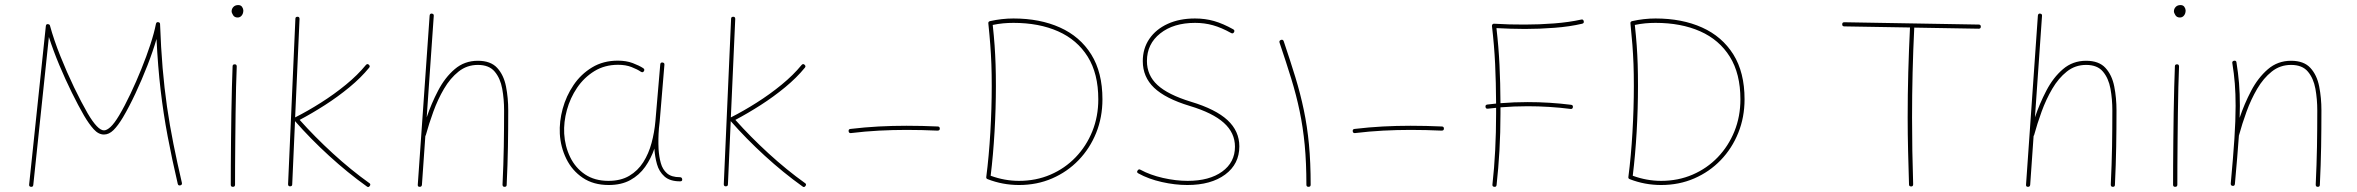

<svg xmlns="http://www.w3.org/2000/svg" viewBox="-20 -740 9440 769"><path d="M104 8.3Q95.7 7.3 96.7 -1L163.6 -635.7Q164.6 -645 173.3 -643.1Q179.2 -642.1 180.2 -637.2Q195.8 -580.1 221.7 -515.4Q247.6 -450.7 276.6 -390.4Q305.7 -330.1 331.1 -286.1Q371.1 -217.8 396.5 -217.8Q407.7 -217.8 422.9 -231.7Q438 -245.6 457.5 -278.3Q479.5 -315.4 502.4 -363.8Q525.4 -412.1 546.1 -463.4Q566.9 -514.6 582.3 -561.8Q597.7 -608.9 604.5 -644Q606.4 -653.3 615.2 -650.9Q621.1 -649.4 621.1 -643.1Q624.5 -548.8 631.3 -468Q638.2 -387.2 648.9 -312.7Q659.7 -238.3 674.6 -163.8Q689.5 -89.4 708.5 -7.8Q710.4 0.5 702.1 2.4Q693.8 4.4 691.9 -3.9Q668.5 -104 651.4 -194.6Q634.3 -285.2 623.3 -379.4Q612.3 -473.6 606.9 -584Q592.8 -535.2 570.6 -478Q548.3 -420.9 522.7 -366.2Q497.1 -311.5 472.2 -269.5Q452.6 -236.8 434.6 -219Q416.5 -201.2 396.5 -201.2Q374.5 -201.2 355.5 -222.2Q336.4 -243.2 316.4 -277.3Q293.5 -316.9 267.6 -369.4Q241.7 -421.9 217.5 -479.5Q193.4 -537.1 175.8 -591.8L113.3 1Q112.3 9.3 104 8.3Z M907.7 -694.8Q907.7 -704.6 914.8 -712.2Q921.9 -719.7 934.1 -719.7Q944.8 -719.7 949.7 -712.2Q954.6 -704.6 954.6 -698.2Q954.6 -686 948.2 -678Q941.9 -669.9 931.6 -669.9Q919.4 -669.9 913.6 -679.2Q907.7 -688.5 907.7 -694.8ZM920.4 -482.4Q928.2 -482.4 928.2 -473.6Q926.8 -439.5 925.5 -390.9Q924.3 -342.3 923.6 -287.4Q922.9 -232.4 922.4 -178Q921.9 -123.5 921.6 -77.1Q921.4 -30.8 921.4 0Q921.4 8.3 912.6 8.3Q904.3 8.3 904.3 0Q904.3 -30.8 904.5 -77.1Q904.8 -123.5 905.3 -178Q905.8 -232.4 906.7 -287.6Q907.7 -342.8 908.9 -391.4Q910.2 -439.9 911.6 -474.6Q911.6 -482.4 920.4 -482.4Z M1460.9 4.9Q1455.6 12.2 1449.2 6.8Q1372.6 -47.9 1297.9 -116.2Q1223.1 -184.6 1161.6 -254.9L1150.4 -1.5Q1150.4 6.3 1141.6 6.3Q1133.8 6.3 1133.8 -2.4L1163.1 -665Q1163.1 -672.9 1171.9 -672.9Q1179.7 -672.9 1179.7 -664.1L1162.1 -270Q1162.1 -270 1162.6 -270Q1212.9 -295.4 1265.6 -328.9Q1318.4 -362.3 1365.5 -400.9Q1412.6 -439.5 1445.3 -479.5Q1451.2 -486.3 1457 -481Q1463.9 -475.1 1458.5 -468.8Q1425.8 -428.7 1379.6 -390.6Q1333.5 -352.5 1281.7 -319.3Q1230 -286.1 1180.2 -259.8Q1240.7 -191.9 1313.2 -125.5Q1385.7 -59.1 1459 -6.8Q1466.3 -2.4 1460.9 4.9Z M1661.1 8.3Q1652.3 8.3 1653.3 -0.5L1700.7 -677.2Q1701.7 -686.5 1709.5 -685.5Q1718.3 -684.6 1717.3 -676.3L1689 -270Q1707.5 -325.2 1734.9 -377.4Q1762.2 -429.7 1801.3 -463.1Q1840.3 -496.6 1894 -496.6Q1945.3 -496.6 1971.4 -468Q1997.6 -439.5 2006.6 -393.8Q2015.6 -348.1 2015.6 -297.4Q2015.6 -223.1 2014.4 -152.1Q2013.2 -81.1 2009.3 0.5Q2009.3 8.3 2001 8.3Q1992.7 8.3 1992.7 -0.5Q1996.6 -82 1997.8 -152.6Q1999 -223.1 1999 -297.4Q1999 -342.8 1991.5 -384.5Q1983.9 -426.3 1961.4 -453.1Q1939 -480 1894 -480Q1850.1 -480 1816.7 -453.4Q1783.2 -426.8 1758.3 -384.3Q1733.4 -341.8 1715.6 -292.7Q1697.8 -243.7 1685.5 -198.7Q1685.1 -196.8 1683.6 -195.3L1669.9 0.5Q1668.9 8.3 1661.1 8.3Z M2417 -15.6Q2466.3 -15.6 2500.5 -35.9Q2534.7 -56.2 2556.4 -90.3Q2578.1 -124.5 2589.6 -167.2Q2601.1 -210 2605 -254.4L2624.5 -482.4Q2625.5 -490.7 2633.3 -489.7Q2642.1 -488.8 2641.1 -480.5L2622.1 -252.4Q2621.1 -238.8 2619.1 -225.6Q2619.1 -225.6 2619.1 -225.1Q2615.7 -183.6 2617.7 -143.1Q2619.6 -112.3 2626.7 -86.7Q2633.8 -61 2651.6 -45.7Q2669.4 -30.3 2703.1 -30.3Q2711.4 -30.3 2712.4 -22Q2713.4 -13.7 2704.1 -13.7Q2663.1 -13.7 2641.4 -33.2Q2619.6 -52.7 2611.3 -82.5Q2603 -112.3 2601.1 -143.1V-145Q2587.4 -105 2564 -71.8Q2540.5 -38.6 2504.6 -18.8Q2468.8 1 2418 1Q2356.9 1 2314.2 -27.8Q2271.5 -56.6 2248.3 -103.8Q2225.1 -150.9 2222.2 -204.6Q2219.7 -252.9 2233.6 -304.2Q2247.6 -355.5 2277.1 -399.2Q2306.6 -442.9 2351.3 -470Q2396 -497.1 2454.6 -497.1Q2488.3 -497.1 2514.2 -487.3Q2540 -477.5 2555.7 -467.3Q2563.5 -462.4 2559.1 -455.1Q2554.7 -447.8 2546.9 -452.6Q2532.7 -462.4 2509.5 -471.4Q2486.3 -480.5 2455.6 -480.5Q2401.9 -480.5 2360.6 -455.1Q2319.3 -429.7 2291.5 -388.7Q2263.7 -347.7 2250.5 -299.3Q2237.3 -251 2239.7 -204.6Q2242.7 -153.8 2263.7 -110.6Q2284.7 -67.4 2323.2 -41.5Q2361.8 -15.6 2417 -15.6Z M3206.1 4.9Q3200.7 12.2 3194.3 6.8Q3117.7 -47.9 3043 -116.2Q2968.3 -184.6 2906.7 -254.9L2895.5 -1.5Q2895.5 6.3 2886.7 6.3Q2878.9 6.3 2878.9 -2.4L2908.2 -665Q2908.2 -672.9 2917 -672.9Q2924.8 -672.9 2924.8 -664.1L2907.2 -270Q2907.2 -270 2907.7 -270Q2958 -295.4 3010.7 -328.9Q3063.5 -362.3 3110.6 -400.9Q3157.7 -439.5 3190.4 -479.5Q3196.3 -486.3 3202.1 -481Q3209 -475.1 3203.6 -468.8Q3170.9 -428.7 3124.8 -390.6Q3078.6 -352.5 3026.9 -319.3Q2975.1 -286.1 2925.3 -259.8Q2985.8 -191.9 3058.3 -125.5Q3130.9 -59.1 3204.1 -6.8Q3211.4 -2.4 3206.1 4.9Z M3378.9 -214.4Q3377.9 -222.7 3386.2 -223.6Q3444.3 -230.5 3499.5 -233.4Q3554.7 -236.3 3610.8 -236.3Q3672.9 -236.3 3735.8 -233.4Q3744.1 -233.4 3744.1 -224.6Q3744.1 -216.8 3734.9 -216.8Q3671.9 -219.7 3610.8 -219.7Q3555.7 -219.7 3500.5 -216.8Q3445.3 -213.9 3388.2 -207Q3379.9 -206.1 3378.9 -214.4Z M3944.8 -655.3Q3992.2 -666 4039.1 -666Q4145 -666 4225.3 -629.9Q4305.7 -593.8 4350.6 -522Q4395.5 -450.2 4395.5 -342.3Q4395.5 -270 4370.4 -207.8Q4345.2 -145.5 4300 -98.6Q4254.9 -51.8 4194.1 -25.4Q4133.3 1 4061.5 1Q3995.6 1 3935.5 -22.5Q3929.2 -24.9 3930.2 -31.2Q3940.9 -113.8 3946.5 -209.7Q3952.1 -305.7 3952.1 -396Q3952.1 -444.3 3950.7 -483.2Q3949.2 -522 3946.3 -560.5Q3943.4 -599.1 3938.5 -646Q3937.5 -653.3 3944.8 -655.3ZM3956.1 -640.1Q3960.9 -595.7 3963.6 -557.9Q3966.3 -520 3967.5 -481.7Q3968.8 -443.4 3968.8 -396Q3968.8 -306.6 3963.4 -212.9Q3958 -119.1 3947.8 -36.1Q4003.9 -15.6 4061.5 -15.6Q4129.4 -15.6 4187.3 -40.5Q4245.1 -65.4 4288.1 -110.1Q4331.1 -154.8 4355 -214.1Q4378.9 -273.4 4378.9 -342.3Q4378.9 -444.8 4336.7 -512.7Q4294.4 -580.6 4218 -614.5Q4141.6 -648.4 4039.1 -648.4Q4018.1 -648.4 3997.6 -646.5Q3977.1 -644.5 3956.1 -640.1Z M4922.4 -610.8Q4918 -603.5 4910.6 -607.9Q4872.1 -629.4 4838.1 -638.9Q4804.2 -648.4 4766.6 -648.4Q4680.2 -648.4 4627 -606.2Q4573.7 -564 4573.7 -495.6Q4573.7 -438.5 4615.7 -399.7Q4657.7 -360.8 4750 -332.5Q4849.1 -302.7 4896.5 -258.8Q4943.8 -214.8 4943.8 -153.8Q4943.8 -83 4887.2 -41Q4830.6 1 4735.4 1Q4686 1 4633.1 -11Q4580.1 -22.9 4539.6 -45.4Q4531.2 -49.8 4536.1 -56.6Q4541 -64.5 4547.9 -60.1Q4586.4 -39.1 4637.9 -27.3Q4689.5 -15.6 4736.8 -15.6Q4823.7 -15.6 4875 -52.7Q4926.3 -89.8 4926.3 -152.3Q4926.3 -208 4881.8 -248Q4837.4 -288.1 4744.6 -315.9Q4647.9 -345.2 4602.5 -388.4Q4557.1 -431.6 4557.1 -495.1Q4557.1 -545.9 4583.5 -584.5Q4609.9 -623 4657 -644.5Q4704.1 -666 4766.1 -666Q4806.6 -666 4842.5 -655.8Q4878.4 -645.5 4919.4 -622.6Q4926.8 -618.2 4922.4 -610.8Z M5110.4 -580.1Q5118.7 -583 5121.6 -574.7Q5147.9 -497.1 5168.2 -430.7Q5188.5 -364.3 5202.1 -299.1Q5215.8 -233.9 5222.7 -161.4Q5229.5 -88.9 5229.5 0Q5229.5 8.3 5220.7 8.3Q5212.4 8.3 5212.4 0Q5212.4 -88.4 5205.6 -159.7Q5198.7 -231 5185.3 -295.2Q5171.9 -359.4 5151.6 -425.3Q5131.3 -491.2 5105 -568.8Q5102.1 -577.1 5110.4 -580.1Z M5397.9 -214.4Q5397 -222.7 5405.3 -223.6Q5463.4 -230.5 5518.6 -233.4Q5573.7 -236.3 5629.9 -236.3Q5691.9 -236.3 5754.9 -233.4Q5763.2 -233.4 5763.2 -224.6Q5763.2 -216.8 5753.9 -216.8Q5690.9 -219.7 5629.9 -219.7Q5574.7 -219.7 5519.5 -216.8Q5464.4 -213.9 5407.2 -207Q5398.9 -206.1 5397.9 -214.4Z M5929.7 -312Q5928.7 -320.3 5937 -321.3Q5954.6 -323.2 5972.2 -325.2Q5971.7 -409.7 5968.3 -483.4Q5964.8 -557.1 5955.6 -635.7Q5955.1 -638.2 5957.3 -641.8Q5959.5 -645.5 5964.4 -645Q5994.6 -643.1 6025.4 -642.3Q6056.2 -641.6 6087.4 -641.6Q6145 -641.6 6204.8 -646.2Q6264.6 -650.9 6313 -661.6Q6321.3 -663.6 6323.2 -655.3Q6325.2 -647 6316.9 -645Q6267.1 -633.3 6206.3 -628.7Q6145.5 -624 6087.4 -624Q6059.1 -624 6030.3 -625Q6001.5 -626 5973.6 -627.4Q5982.4 -551.3 5985.8 -479.7Q5989.3 -408.2 5989.7 -326.7Q6044.9 -331.1 6098.6 -331.1Q6142.1 -331.1 6185.8 -328.4Q6229.5 -325.7 6272.5 -320.3Q6280.8 -319.3 6279.8 -311Q6278.8 -302.7 6270.5 -303.7Q6228 -309.1 6184.8 -311.8Q6141.6 -314.5 6098.6 -314.5Q6044.9 -314.5 5989.7 -310.1Q5989.7 -297.9 5989.7 -284.7Q5989.7 -209.5 5985.6 -137Q5981.4 -64.5 5974.1 1Q5973.1 9.3 5964.8 8.3Q5956.5 7.3 5957.5 -1Q5964.8 -65.9 5968.5 -137.9Q5972.2 -210 5972.2 -284.7Q5972.2 -296.9 5972.2 -308.1Q5955.6 -306.6 5939 -304.7Q5930.7 -303.7 5929.7 -312Z M6516.6 -655.3Q6564 -666 6610.8 -666Q6716.8 -666 6797.1 -629.9Q6877.4 -593.8 6922.4 -522Q6967.3 -450.2 6967.3 -342.3Q6967.3 -270 6942.1 -207.8Q6917 -145.5 6871.8 -98.6Q6826.7 -51.8 6765.9 -25.4Q6705.1 1 6633.3 1Q6567.4 1 6507.3 -22.5Q6501 -24.9 6502 -31.2Q6512.7 -113.8 6518.3 -209.7Q6523.9 -305.7 6523.9 -396Q6523.9 -444.3 6522.5 -483.2Q6521 -522 6518.1 -560.5Q6515.1 -599.1 6510.3 -646Q6509.3 -653.3 6516.6 -655.3ZM6527.8 -640.1Q6532.7 -595.7 6535.4 -557.9Q6538.1 -520 6539.3 -481.7Q6540.5 -443.4 6540.5 -396Q6540.5 -306.6 6535.2 -212.9Q6529.8 -119.1 6519.5 -36.1Q6575.7 -15.6 6633.3 -15.6Q6701.2 -15.6 6759 -40.5Q6816.9 -65.4 6859.9 -110.1Q6902.8 -154.8 6926.8 -214.1Q6950.7 -273.4 6950.7 -342.3Q6950.7 -444.8 6908.4 -512.7Q6866.2 -580.6 6789.8 -614.5Q6713.4 -648.4 6610.8 -648.4Q6589.8 -648.4 6569.3 -646.5Q6548.8 -644.5 6527.8 -640.1Z M7634.8 6.8Q7626 6.8 7626 -1Q7624 -67.9 7622.3 -135Q7620.6 -202.1 7620.6 -269Q7620.6 -360.4 7623 -450Q7625.5 -539.6 7629.9 -629.9L7366.7 -634.3Q7358.4 -634.3 7358.4 -642.6Q7358.4 -650.9 7366.7 -650.9L7905.3 -641.6Q7913.6 -641.6 7913.6 -633.3Q7913.6 -625 7905.3 -625L7647 -629.4Q7638.2 -449.2 7638.2 -269Q7638.2 -136.2 7642.6 -2Q7642.6 6.8 7634.8 6.8Z M8102.5 8.3Q8093.8 8.3 8094.7 -0.5L8142.1 -677.2Q8143.1 -686.5 8150.9 -685.5Q8159.7 -684.6 8158.7 -676.3L8130.4 -270Q8148.9 -325.2 8176.3 -377.4Q8203.6 -429.7 8242.7 -463.1Q8281.7 -496.6 8335.4 -496.6Q8386.7 -496.6 8412.8 -468Q8439 -439.5 8448 -393.8Q8457 -348.1 8457 -297.4Q8457 -223.1 8455.8 -152.1Q8454.6 -81.1 8450.7 0.5Q8450.7 8.3 8442.4 8.3Q8434.1 8.3 8434.1 -0.5Q8438 -82 8439.2 -152.6Q8440.4 -223.1 8440.4 -297.4Q8440.4 -342.8 8432.9 -384.5Q8425.3 -426.3 8402.8 -453.1Q8380.4 -480 8335.4 -480Q8291.5 -480 8258.1 -453.4Q8224.6 -426.8 8199.7 -384.3Q8174.8 -341.8 8157 -292.7Q8139.2 -243.7 8127 -198.7Q8126.5 -196.8 8125 -195.3L8111.3 0.5Q8110.4 8.3 8102.5 8.3Z M8687 -694.8Q8687 -704.6 8694.1 -712.2Q8701.2 -719.7 8713.4 -719.7Q8724.1 -719.7 8729 -712.2Q8733.9 -704.6 8733.9 -698.2Q8733.9 -686 8727.5 -678Q8721.2 -669.9 8710.9 -669.9Q8698.7 -669.9 8692.9 -679.2Q8687 -688.5 8687 -694.8ZM8699.7 -482.4Q8707.5 -482.4 8707.5 -473.6Q8706.1 -439.5 8704.8 -390.9Q8703.6 -342.3 8702.9 -287.4Q8702.1 -232.4 8701.7 -178Q8701.2 -123.5 8700.9 -77.1Q8700.7 -30.8 8700.7 0Q8700.7 8.3 8691.9 8.3Q8683.6 8.3 8683.6 0Q8683.6 -30.8 8683.8 -77.1Q8684.1 -123.5 8684.6 -178Q8685.1 -232.4 8686 -287.6Q8687 -342.8 8688.2 -391.4Q8689.5 -439.9 8690.9 -474.6Q8690.9 -482.4 8699.7 -482.4Z M8914.6 -4.9Q8924.3 -109.4 8929.2 -183.8Q8934.1 -258.3 8934.1 -315.9Q8934.1 -364.3 8930.9 -405Q8927.7 -445.8 8920.9 -487.3Q8919.4 -494.6 8927.2 -496.6Q8936.5 -498.5 8937.5 -490.2Q8944.3 -448.2 8947.8 -406.5Q8951.2 -364.7 8951.2 -315.9Q8951.2 -293 8950.2 -268.1Q8968.8 -323.7 8996.3 -376.2Q9023.9 -428.7 9063.2 -462.6Q9102.5 -496.6 9156.2 -496.6Q9207.5 -496.6 9233.6 -468Q9259.8 -439.5 9268.8 -393.8Q9277.8 -348.1 9277.8 -297.4Q9277.8 -223.1 9276.6 -152.1Q9275.4 -81.1 9271.5 0.5Q9271.5 8.3 9263.2 8.3Q9254.9 8.3 9254.9 -0.5Q9258.8 -82 9260 -152.6Q9261.2 -223.1 9261.2 -297.4Q9261.2 -342.8 9253.7 -384.5Q9246.1 -426.3 9223.6 -453.1Q9201.2 -480 9156.2 -480Q9112.3 -480 9078.9 -453.4Q9045.4 -426.8 9020.5 -384.3Q8995.6 -341.8 8977.8 -292.7Q8960 -243.7 8947.8 -198.7L8947.3 -197.3Q8944.3 -156.2 8940.4 -108.2Q8936.5 -60.1 8931.2 -2.9Q8930.2 5.4 8921.9 4.4Q8914.1 3.4 8914.6 -4.9Z"/></svg>

Font: Mikhak-DS1-FD Thin
Style: Regular
Weight: 100
Designer: Amin Abedi
Version: Version 3.2